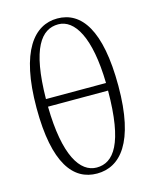

<svg xmlns="http://www.w3.org/2000/svg" viewBox="-121 -881 784 976"><g transform="rotate(-15 271.5 -393.0)"><path d="M268 14C389 14 487 -90 487 -389C487 -684 401 -800 275 -800C154 -800 56 -688 56 -387C56 -94 144 14 268 14ZM274 -16C187 -16 118 -120 114 -379H430C429 -100 363 -16 274 -16ZM114 -419C117 -686 183 -770 272 -770C358 -770 425 -662 430 -419Z"/></g></svg>

Font: Noto Serif TC ExtraLight
Style: Regular
Weight: 200
Designer: Ryoko NISHIZUKA 西塚涼子 (kana & ideographs); Frank Grießhammer (Latin, Greek & Cyrillic); Wenlong ZHANG 张文龙 (bopomofo); San
Foundry: Adobe
Version: Version 2.001;hotconv 1.1.0;makeotfexe 2.6.0